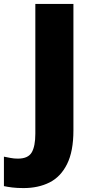

<svg xmlns="http://www.w3.org/2000/svg" viewBox="-99 -734 471 978"><path d="M21 224Q-12 224 -36.5 221Q-61 218 -79 214V64Q-63 67 -45.5 70.5Q-28 74 -8 74Q44 74 62.5 42.5Q81 11 81 -53V-714H275V-70Q275 37 242.5 102Q210 167 153 195.5Q96 224 21 224Z"/></svg>

Font: Noto Sans Black
Style: Regular
Weight: 900
Designer: Monotype Design Team
Foundry: Monotype Imaging Inc.
Version: Version 2.007